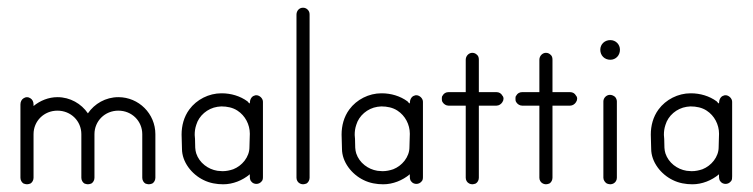

<svg xmlns="http://www.w3.org/2000/svg" viewBox="-20 -478 1954 498"><path d="M129 -226C106 -226 84 -217 67 -203V-207C67 -214 64 -220 59 -223C56 -225 53 -226 50 -226C47 -226 44 -225 41 -223C36 -220 33 -214 33 -207V-150V-130V-17C33 -11 36 -5 41 -2C44 -1 47 0 50 0C53 0 56 -1 59 -2C64 -5 67 -11 67 -17V-130C67 -164 94 -191 129 -191C164 -191 191 -164 191 -130V-17C191 -11 194 -5 199 -2C202 -1 205 0 208 0C211 0 214 -1 217 -2C222 -5 225 -11 225 -17V-130C225 -164 252 -191 287 -191C322 -191 349 -164 349 -130V-17C349 -11 352 -5 357 -2C360 -1 363 0 366 0C369 0 372 -1 375 -2C380 -5 383 -11 383 -17V-130C383 -183 340 -226 287 -226C254 -226 225 -209 208 -184C191 -209 162 -226 129 -226Z M554 -236C522 -236 490 -220 471 -194C457 -175 451 -152 451 -129C451 -117 452 -104 452 -92C452 -58 477 -26 508 -11C524 -3 542 0 559 0C584 0 609 -10 628 -26C628 -20 627 -12 632 -7C635 -3 640 -1 645 -1C650 -1 655 -3 659 -8C662 -11 662 -16 662 -21V-214C662 -223 653 -231 645 -231C643 -231 642 -231 640 -230C632 -228 628 -219 628 -211C628 -207 623 -214 622 -215C603 -229 579 -236 555 -236ZM554 -202C569 -202 584 -199 596 -191C616 -178 628 -155 628 -131C628 -120 627 -108 627 -96C627 -71 608 -48 585 -39C576 -36 567 -34 557 -34C553 -34 548 -35 544 -35C519 -39 497 -56 489 -80C486 -89 486 -100 486 -110C486 -123 485 -122 485 -128C485 -137 486 -145 489 -154C496 -178 518 -197 544 -201C547 -201 551 -202 554 -202Z M766 -458C756 -458 749 -450 749 -440V-17C749 -11 752 -5 758 -2C760 -1 763 0 766 0C769 0 772 -1 775 -2C780 -5 783 -11 783 -17V-440C783 -445 782 -449 778 -453C775 -456 771 -458 766 -458Z M969 -236C937 -236 905 -220 886 -194C872 -175 866 -152 866 -129C866 -117 867 -104 867 -92C867 -58 892 -26 923 -11C939 -3 957 0 974 0C999 0 1024 -10 1043 -26C1043 -20 1042 -12 1047 -7C1050 -3 1055 -1 1060 -1C1065 -1 1070 -3 1074 -8C1077 -11 1077 -16 1077 -21V-214C1077 -223 1068 -231 1060 -231C1058 -231 1057 -231 1055 -230C1047 -228 1043 -219 1043 -211C1043 -207 1038 -214 1037 -215C1018 -229 994 -236 970 -236ZM969 -202C984 -202 999 -199 1011 -191C1031 -178 1043 -155 1043 -131C1043 -120 1042 -108 1042 -96C1042 -71 1023 -48 1000 -39C991 -36 982 -34 972 -34C968 -34 963 -35 959 -35C934 -39 912 -56 904 -80C901 -89 901 -100 901 -110C901 -123 900 -122 900 -128C900 -137 901 -145 904 -154C911 -178 933 -197 959 -201C962 -201 966 -202 969 -202Z M1205 -341C1196 -341 1188 -333 1188 -323V-239H1143C1137 -239 1131 -236 1128 -230C1126 -228 1126 -225 1126 -222C1126 -219 1126 -216 1128 -213C1131 -208 1137 -204 1143 -204H1188V-17C1188 -11 1191 -5 1197 -2C1199 -1 1202 0 1205 0C1208 0 1211 -1 1214 -2C1219 -5 1222 -11 1222 -17V-204H1268C1274 -204 1280 -208 1283 -213C1285 -216 1286 -219 1286 -222C1286 -225 1285 -228 1283 -230C1280 -236 1274 -239 1268 -239H1222V-323C1222 -328 1221 -333 1217 -336C1214 -339 1210 -341 1205 -341Z M1396 -341C1387 -341 1379 -333 1379 -323V-239H1334C1328 -239 1322 -236 1319 -230C1317 -228 1317 -225 1317 -222C1317 -219 1317 -216 1319 -213C1322 -208 1328 -204 1334 -204H1379V-17C1379 -11 1382 -5 1388 -2C1390 -1 1393 0 1396 0C1399 0 1402 -1 1405 -2C1410 -5 1413 -11 1413 -17V-204H1459C1465 -204 1471 -208 1474 -213C1476 -216 1477 -219 1477 -222C1477 -225 1476 -228 1474 -230C1471 -236 1465 -239 1459 -239H1413V-323C1413 -328 1412 -333 1408 -336C1405 -339 1401 -341 1396 -341Z M1562 -232C1553 -232 1545 -224 1545 -215V-17C1545 -11 1549 -5 1554 -2C1557 -1 1560 0 1563 0C1566 0 1569 -1 1571 -2C1577 -5 1580 -11 1580 -17V-215C1580 -219 1578 -224 1575 -227C1571 -230 1567 -232 1562 -232ZM1588 -349C1588 -363 1577 -374 1563 -374C1548 -374 1537 -363 1537 -349C1537 -334 1548 -323 1563 -323C1577 -323 1588 -334 1588 -349Z M1771 -236C1739 -236 1707 -220 1688 -194C1674 -175 1668 -152 1668 -129C1668 -117 1669 -104 1669 -92C1669 -58 1694 -26 1725 -11C1741 -3 1759 0 1776 0C1801 0 1826 -10 1845 -26C1845 -20 1844 -12 1849 -7C1852 -3 1857 -1 1862 -1C1867 -1 1872 -3 1876 -8C1879 -11 1879 -16 1879 -21V-214C1879 -223 1870 -231 1862 -231C1860 -231 1859 -231 1857 -230C1849 -228 1845 -219 1845 -211C1845 -207 1840 -214 1839 -215C1820 -229 1796 -236 1772 -236ZM1771 -202C1786 -202 1801 -199 1813 -191C1833 -178 1845 -155 1845 -131C1845 -120 1844 -108 1844 -96C1844 -71 1825 -48 1802 -39C1793 -36 1784 -34 1774 -34C1770 -34 1765 -35 1761 -35C1736 -39 1714 -56 1706 -80C1703 -89 1703 -100 1703 -110C1703 -123 1702 -122 1702 -128C1702 -137 1703 -145 1706 -154C1713 -178 1735 -197 1761 -201C1764 -201 1768 -202 1771 -202Z"/></svg>

Font: LetsTrace
Style: basic
Weight: 500
Version: Version 002.000